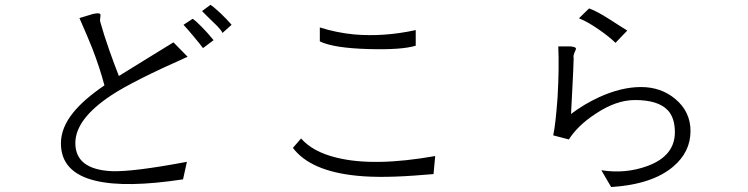

<svg xmlns="http://www.w3.org/2000/svg" viewBox="-20 -797 3040 780"><path d="M684.6 -625 742.2 -566.4Q521.5 -468.8 432.6 -410.2Q286.1 -313.5 286.1 -215.8Q286.1 -108.4 434.6 -101.6Q521.5 -98.6 739.3 -139.6L723.6 -68.4Q492.2 -33.2 369.1 -62.5Q227.5 -95.7 227.5 -214.8Q227.5 -278.3 278.3 -340.8Q321.3 -393.6 404.3 -450.2Q384.8 -523.4 354.5 -601.6Q336.9 -645.5 308.6 -710L302.7 -723.6L357.4 -740.2Q379.9 -745.1 385.7 -741.2Q389.6 -739.3 387.7 -728.5Q386.7 -722.7 386.7 -718.8Q385.7 -712.9 387.7 -707Q401.4 -657.2 424.8 -590.8Q443.4 -538.1 462.9 -488.3L562.5 -549.8Q605.5 -576.2 626 -588.9Q660.2 -609.4 684.6 -625ZM835 -777.3 800.8 -752 827.1 -725.6Q852.5 -701.2 863.3 -690.4Q880.9 -671.9 883.8 -663.1L920.9 -696.3Q904.3 -715.8 876 -743.2Q846.7 -770.5 835 -777.3ZM762.7 -720.7 725.6 -696.3Q747.1 -672.9 769.5 -645.5Q791 -620.1 804.7 -601.6L847.7 -633.8Q823.2 -664.1 798.8 -688.5Q777.3 -710.9 762.7 -720.7Z M1279.3 -685.5V-628.9Q1335 -601.6 1477.5 -597.7Q1611.3 -593.8 1668.9 -611.3V-674.8Q1539.1 -646.5 1418 -657.2Q1346.7 -664.1 1279.3 -685.5ZM1203.1 -234.4 1169.9 -196.3Q1241.2 -101.6 1430.7 -83Q1534.2 -72.3 1704.1 -86.9L1741.2 -89.8L1748 -163.1Q1500 -119.1 1348.6 -156.2Q1251 -179.7 1203.1 -234.4Z M2298.8 -608.4H2248Q2252 -520.5 2245.1 -401.4Q2237.3 -293 2227.5 -247.1L2291 -230.5Q2327.1 -287.1 2398.4 -334Q2482.4 -390.6 2559.6 -390.6Q2654.3 -390.6 2693.4 -348.6Q2721.7 -317.4 2721.7 -259.8Q2721.7 -164.1 2611.3 -123Q2521.5 -89.8 2422.9 -105.5L2462.9 -37.1Q2629.9 -47.9 2714.8 -120.1Q2785.2 -179.7 2785.2 -264.6Q2785.2 -343.8 2722.7 -395.5Q2665 -443.4 2584 -443.4Q2503.9 -443.4 2414.1 -402.3Q2352.5 -374 2299.8 -334Q2302.7 -378.9 2305.7 -448.2Q2309.6 -521.5 2310.5 -559.6Q2308.6 -568.4 2311.5 -576.2Q2312.5 -581.1 2316.4 -588.9Q2321.3 -598.6 2319.3 -601.6Q2316.4 -606.4 2298.8 -608.4ZM2373 -762.7 2332 -722.7Q2369.1 -708 2416 -674.8Q2454.1 -648.4 2480.5 -623L2528.3 -672.9L2494.1 -694.3Q2452.1 -721.7 2430.7 -734.4Q2393.6 -755.9 2373 -762.7Z"/></svg>

Font: Dotum
Style: Regular
Weight: 400
Version: Version 2.21